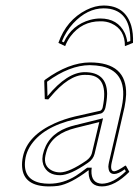

<svg xmlns="http://www.w3.org/2000/svg" viewBox="-20 -665 502 695"><path d="M384.3 -76.2Q377.4 -45.4 393.6 -44.9Q405.3 -45.9 434.1 -65.9L436.5 -64L448.2 -43Q395.5 9.8 349.1 9.8Q302.7 9.8 300.8 -39.1Q300.8 -43.9 301.3 -47.9H299.3Q234.4 1 190.4 7.8Q175.3 9.8 157.7 9.8Q65.9 9.8 60.1 -59.6Q58.6 -77.6 63 -98.1Q79.1 -174.3 178.2 -218.8Q211.9 -233.9 250.5 -243.2L343.3 -264.2Q349.6 -267.6 351.6 -275.9Q375 -387.2 301.3 -393.6Q294.4 -394 286.6 -394Q229 -394 161.6 -313Q157.7 -308.6 154.8 -305.2L142.1 -306.2L140.1 -373L144 -377Q229 -438.5 305.2 -439Q439.9 -439 436.5 -322.3Q435.5 -300.8 430.7 -276.9Q429.7 -272.5 415 -208.5Q388.2 -93.8 384.3 -76.2ZM339.4 -223.1 254.9 -202.1Q171.4 -181.6 150.4 -123.5Q147 -113.3 144.5 -102.1Q136.2 -63.5 168.5 -47.4Q181.6 -41 197.8 -41Q231.4 -41.5 293 -84Q308.6 -95.7 312.5 -109.9ZM432.1 -498Q432.6 -558.1 383.3 -580.1Q365.2 -588.4 342.8 -587.9Q276.4 -587.9 235.4 -533.7Q223.1 -517.1 215.8 -498L191.4 -509.8Q220.2 -592.3 292.5 -628.9Q324.7 -645 355 -645Q433.1 -645 455.1 -571.8Q462.9 -543.9 461.4 -509.8ZM374.5 -78.1Q378.4 -95.7 405.8 -212.4Q420.4 -274.4 420.9 -278.8Q446.3 -403.3 349.1 -424.8Q329.1 -428.7 305.2 -429.2Q231.4 -428.7 150.4 -369.1L151.9 -316.9Q223.6 -403.8 286.6 -403.8Q366.2 -403.8 367.7 -327.1Q367.7 -325.2 367.7 -324.2Q367.2 -301.3 361.3 -273.9Q356.9 -258.8 346.2 -254.4L252.9 -233.4Q132.3 -206.1 87.9 -133.8Q76.7 -114.7 72.8 -95.7Q57.6 -17.6 126 -2.9Q141.1 0 157.7 0Q209.5 0 254.9 -28.8Q271.5 -39.6 293 -56.2L295.9 -58.1H312L311 -47.4Q309.6 -1.5 349.1 0Q390.6 -1 435.5 -44.9L431.6 -52.2Q408.2 -35.2 393.6 -35.2Q374 -35.2 372.6 -58.1Q372.6 -60.1 372.1 -61Q372.6 -69.3 374.5 -78.1ZM353 -236.8 322.3 -107.9Q317.4 -88.4 298.3 -75.7Q233.4 -30.8 197.8 -30.8Q150.9 -30.8 136.7 -68.8Q133.3 -79.6 133.3 -89.8Q133.8 -97.2 134.8 -104Q149.9 -174.8 220.7 -202.1Q235.8 -208 252.4 -211.9ZM440.9 -512.7 451.7 -516.6Q453.6 -617.7 378.9 -632.8Q367.2 -634.8 355 -634.8Q295.9 -634.8 245.1 -580.6Q218.8 -551.8 204.1 -515.1L210.9 -511.7Q240.2 -575.2 307.1 -593.3Q325.7 -598.1 342.8 -598.1Q406.2 -598.1 431.6 -545.4Q438.5 -529.8 440.9 -512.7Z"/></svg>

Font: Linux Biolinum Outline O
Style: Italic
Weight: 400
Italic angle: -12°
Designer: Philipp H. Poll
Foundry: Philipp H. Poll
Version: Version 0.6.2